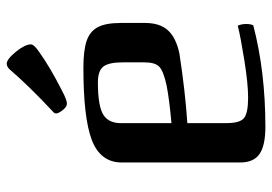

<svg xmlns="http://www.w3.org/2000/svg" viewBox="-136 -640 789 556"><g transform="rotate(-90 258.0 -361.5)"><path d="M254 -37Q209 -37 194.5 -49Q180 -61 180 -99V-213Q271 -219 382 -236Q428 -246 449 -269.5Q470 -293 470 -335V-406Q470 -449 458 -472Q446 -495 418.5 -504.5Q391 -514 340 -514Q196 -514 132 -490Q66 -465 66 -403V-60Q66 -21 90.5 -4Q115 13 169 13Q329 13 463 -22Q467 -29 467 -42Q467 -57 462 -67Q431 -59 362.5 -48Q294 -37 254 -37ZM298 -472Q331 -472 343.5 -456.5Q356 -441 356 -399V-338Q356 -306 343 -294Q330 -282 289 -273Q247 -265 180 -259V-399Q178 -439 203 -455.5Q228 -472 298 -472ZM212 -601Q208 -598 208 -593Q208 -586 217.5 -574Q227 -562 235 -562Q244 -560 276 -577Q341 -610 386 -642Q408 -657 408 -666Q408 -683 387 -709Q365 -736 352 -736Q344 -736 336 -728Q287 -671 212 -601Z"/></g></svg>

Font: Federant
Style: Regular
Weight: 400
Designer: Olexa M. Volochay, Alexei Vanyashin, Otto Ludwig Naegele
Foundry: Cyreal (www.cyreal.org)
Version: Version 1.011; ttfautohint (v1.4.1)